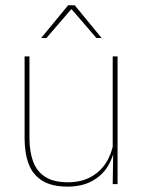

<svg xmlns="http://www.w3.org/2000/svg" viewBox="-20 -700 548 730"><path d="M92 -485.5V-175.5Q92 -123 106.2 -85.2Q120.5 -47.5 152.5 -27.2Q184.5 -7 238 -7Q288 -7 324.5 -26.8Q361 -46.5 383.2 -81.2Q405.5 -116 412 -160.5L421 -141.5H415.5Q411 -101 389.2 -66.5Q367.5 -32 329.2 -11.2Q291 9.5 237 9.5Q177 9.5 141 -12.8Q105 -35 89.2 -76.2Q73.5 -117.5 73.5 -174.5V-485.5ZM427 -485.5V0H408.5L410.5 -127H408.5V-485.5ZM239 -680H264L366 -556V-555.5H346.5L253 -664H250L156.5 -555.5H137V-556Z"/></svg>

Font: Anek Odia Thin
Style: Regular
Weight: 250
Version: Version 1.003